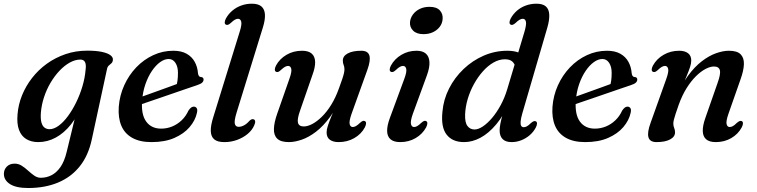

<svg xmlns="http://www.w3.org/2000/svg" viewBox="-66 -738 3992 1012"><path d="M418 -4Q400 81.5 354.5 138.5Q309 195.5 240 224.2Q171 253 82.5 253Q18.5 253 -13.5 232.2Q-45.5 211.5 -45.5 178.5Q-45.5 156 -30.2 140.2Q-15 124.5 11.5 124.5Q31.5 124.5 49 135.8Q66.5 147 82.5 161.8Q98.5 176.5 114.8 187.8Q131 199 149 199Q179 199 205.5 185.5Q232 172 252.8 142.2Q273.5 112.5 285.5 62.5L349.5 -201L367 -190Q343.5 -126.5 307.5 -81.5Q271.5 -36.5 227.8 -12.8Q184 11 135.5 11Q99 11 72.8 -4.8Q46.5 -20.5 34.2 -53.2Q22 -86 26.5 -136Q30.5 -187 50.2 -235.8Q70 -284.5 103 -327Q136 -369.5 180.5 -401.8Q225 -434 279 -452.5Q333 -471 394 -471Q440.5 -471 471 -464.5Q501.5 -458 516 -447Q530.5 -436 529 -422.5Q528 -410.5 521.2 -404.5Q514.5 -398.5 507.5 -392.5Q500.5 -386.5 498 -374ZM149.5 -145Q147 -111.5 152.5 -92.2Q158 -73 169.2 -65Q180.5 -57 195 -57Q218 -57 243 -75.2Q268 -93.5 291.8 -125.5Q315.5 -157.5 335.2 -197.8Q355 -238 368.2 -282.2Q381.5 -326.5 385 -369Q389 -397.5 382 -410.8Q375 -424 358 -424Q330 -424 301.8 -408.2Q273.5 -392.5 247.5 -365Q221.5 -337.5 200.5 -302Q179.5 -266.5 166.2 -226.2Q153 -186 149.5 -145Z M623 -207Q623 -207 641.2 -213.8Q659.5 -220.5 689 -231Q718.5 -241.5 752.5 -253.8Q786.5 -266 819 -277.8Q851.5 -289.5 875.5 -298.5L862.5 -282Q867 -295.5 869.5 -313Q872 -330.5 872 -354Q872 -386 858.8 -406.5Q845.5 -427 823 -427Q801 -427 778 -410.5Q755 -394 734.8 -364.2Q714.5 -334.5 700.5 -294.2Q686.5 -254 683 -207Q677.5 -134 704.8 -97Q732 -60 783.5 -60Q813.5 -60 841.2 -71.2Q869 -82.5 891.5 -104Q914 -125.5 927.5 -155.5Q936 -167.5 942.5 -171.8Q949 -176 956.5 -176Q965.5 -175.5 970.8 -167.8Q976 -160 972 -143Q963.5 -103.5 933.5 -68.2Q903.5 -33 853.2 -11Q803 11 732.5 11Q671 11 631 -11.5Q591 -34 573.5 -75.5Q556 -117 560 -175Q564.5 -235 588.8 -288.5Q613 -342 652.2 -383Q691.5 -424 741.5 -447.2Q791.5 -470.5 847.5 -470.5Q889.5 -470.5 917.5 -454.8Q945.5 -439 960.2 -412.2Q975 -385.5 977.5 -352Q978.5 -344 982 -338.2Q985.5 -332.5 992.5 -332Q999.5 -332 1003.2 -328.5Q1007 -325 1007 -318.5Q1007 -310 999.8 -302.8Q992.5 -295.5 972.5 -289Q952 -282 918.8 -270.8Q885.5 -259.5 846.8 -246Q808 -232.5 769 -219.2Q730 -206 698 -195Q666 -184 646.5 -177.2Q627 -170.5 627 -170.5Z M1319.5 -593 1181.5 -146Q1167.5 -100.5 1171.8 -85Q1176 -69.5 1192 -69.5Q1205.5 -69.5 1220.5 -77.5Q1235.5 -85.5 1248.5 -101Q1255.5 -107.5 1260.8 -109.2Q1266 -111 1271 -109Q1277.5 -107 1278.8 -98.8Q1280 -90.5 1274 -77.5Q1263.5 -52.5 1239.8 -32.5Q1216 -12.5 1184.2 -0.8Q1152.5 11 1116.5 11Q1080.5 11 1063.2 -3.5Q1046 -18 1045 -47Q1044 -76 1058 -120L1197 -569.5Q1209.5 -608.5 1205.5 -623.8Q1201.5 -639 1188.5 -639Q1181 -639 1172.2 -634.2Q1163.5 -629.5 1150.5 -617Q1142 -609.5 1136.2 -607.5Q1130.5 -605.5 1125 -608Q1118.5 -611 1118.5 -619.8Q1118.5 -628.5 1125 -641Q1138 -664.5 1158.8 -682Q1179.5 -699.5 1205.8 -709Q1232 -718.5 1261.5 -718.5Q1295.5 -718.5 1312.2 -703.8Q1329 -689 1330.5 -661Q1332 -633 1319.5 -593Z M1857.5 -99.5Q1863.5 -96.5 1863.5 -88Q1863.5 -79.5 1857 -66.5Q1838 -31 1801.2 -10Q1764.5 11 1719 11Q1689 11 1672.2 -1.8Q1655.5 -14.5 1655.5 -40Q1655.5 -55 1661.8 -74.2Q1668 -93.5 1678.5 -119.5Q1689 -145.5 1703.5 -180Q1718 -214.5 1733.5 -260L1738 -242Q1709.5 -170.5 1673.8 -121.8Q1638 -73 1599.8 -43.8Q1561.5 -14.5 1524.5 -1.8Q1487.5 11 1456.5 11Q1414 11 1395.2 -7.2Q1376.5 -25.5 1377.8 -59.2Q1379 -93 1395 -138.5L1459 -321.5Q1473 -360 1469.2 -375.2Q1465.5 -390.5 1452.5 -390.5Q1445 -390.5 1436.2 -385.8Q1427.5 -381 1414.5 -369Q1406 -361 1400.2 -359Q1394.5 -357 1389 -359.5Q1382.5 -363 1382.5 -371.5Q1382.5 -380 1389 -393Q1408 -428 1444.2 -449.2Q1480.5 -470.5 1526 -470.5Q1560 -470.5 1577 -455.5Q1594 -440.5 1595 -412.5Q1596 -384.5 1581.5 -345L1516.5 -157.5Q1499.5 -110.5 1504.5 -91Q1509.5 -71.5 1535.5 -71.5Q1555 -71.5 1579.5 -84.2Q1604 -97 1630 -122.2Q1656 -147.5 1679.5 -185.2Q1703 -223 1721 -273.5Q1732 -303 1738.2 -322Q1744.5 -341 1747 -352.5Q1749.5 -364 1749.5 -372.5Q1749.5 -386 1745.2 -395.8Q1741 -405.5 1741 -419Q1741 -442.5 1767 -456.5Q1793 -470.5 1838.5 -470.5Q1873.5 -470.5 1881 -445.2Q1888.5 -420 1870 -369L1787 -138Q1773.5 -99.5 1777 -84Q1780.5 -68.5 1793.5 -68.5Q1801.5 -68.5 1810.2 -73.5Q1819 -78.5 1831.5 -90.5Q1840.5 -98.5 1846.2 -100.5Q1852 -102.5 1857.5 -99.5Z M2110 -138Q2096.5 -99.5 2100.2 -84Q2104 -68.5 2116.5 -68.5Q2124.5 -68.5 2133.2 -73.5Q2142 -78.5 2154.5 -90.5Q2163.5 -98.5 2169.2 -100.5Q2175 -102.5 2180.5 -99.5Q2186.5 -96.5 2186.5 -88Q2186.5 -79.5 2180 -66.5Q2161 -31.5 2124.8 -10.2Q2088.5 11 2043.5 11Q2009.5 11 1992.2 -4Q1975 -19 1974.5 -47.2Q1974 -75.5 1988.5 -115L2064.5 -321Q2079 -359.5 2075.2 -375Q2071.5 -390.5 2058.5 -390.5Q2050.5 -390.5 2041.8 -385.8Q2033 -381 2020 -368.5Q2011.5 -361 2005.8 -359Q2000 -357 1994.5 -359.5Q1988 -362.5 1988 -371.2Q1988 -380 1994.5 -392.5Q2013.5 -427.5 2049.5 -449Q2085.5 -470.5 2129.5 -470.5Q2161 -470.5 2178.2 -455.8Q2195.5 -441 2197.5 -412Q2199.5 -383 2184 -340.5ZM2166 -558Q2130 -558 2111.5 -576.5Q2093 -595 2095 -621.5Q2097 -643 2110.2 -661.2Q2123.5 -679.5 2146 -690.8Q2168.5 -702 2198 -702Q2235.5 -702 2252.5 -683Q2269.5 -664 2267 -637.5Q2265.5 -615 2252 -597Q2238.5 -579 2216.5 -568.5Q2194.5 -558 2166 -558Z M2819 -593 2686.5 -138.5Q2679 -112 2678 -96.5Q2677 -81 2681.5 -74.2Q2686 -67.5 2694.5 -67.5Q2702.5 -67.5 2711.2 -72.2Q2720 -77 2732.5 -89.5Q2741.5 -97 2747.2 -99Q2753 -101 2758.5 -98.5Q2764.5 -95.5 2764.5 -86.8Q2764.5 -78 2758 -65.5Q2745.5 -42 2725.5 -25Q2705.5 -8 2681 1.5Q2656.5 11 2630.5 11Q2599 11 2583.2 -5Q2567.5 -21 2567.5 -50Q2567.5 -65 2571.2 -85Q2575 -105 2583 -135Q2591 -165 2604 -208.5L2619.5 -200.5Q2589 -129.5 2549.5 -82.5Q2510 -35.5 2466.8 -12.2Q2423.5 11 2380 11Q2319 11 2288.2 -28.2Q2257.5 -67.5 2266 -149Q2271.5 -213.5 2301 -271.5Q2330.5 -329.5 2377.5 -374.2Q2424.5 -419 2483.8 -444.8Q2543 -470.5 2608.5 -470.5Q2644 -470.5 2668.8 -460.5Q2693.5 -450.5 2707.2 -433.5Q2721 -416.5 2724.5 -395L2652 -382Q2646 -404 2633 -414.8Q2620 -425.5 2595 -425.5Q2565 -425.5 2535.2 -408.5Q2505.5 -391.5 2479.2 -362Q2453 -332.5 2432.2 -295Q2411.5 -257.5 2399.2 -216.2Q2387 -175 2385.5 -134.5Q2384 -92 2398 -73.8Q2412 -55.5 2435 -55.5Q2455 -55.5 2479 -71.5Q2503 -87.5 2527.5 -116.2Q2552 -145 2573 -183.8Q2594 -222.5 2607.5 -267.5L2698 -569.5Q2709.5 -608.5 2706 -623.8Q2702.5 -639 2689.5 -639Q2682 -639 2673 -634.2Q2664 -629.5 2651.5 -617Q2642.5 -609.5 2636.8 -607.5Q2631 -605.5 2626 -608Q2619.5 -611 2619.5 -619.8Q2619.5 -628.5 2626 -641Q2639 -664.5 2659.2 -682Q2679.5 -699.5 2705.8 -709Q2732 -718.5 2761.5 -718.5Q2795 -718.5 2811.2 -704Q2827.5 -689.5 2829 -661.2Q2830.5 -633 2819 -593Z M2909 -207Q2909 -207 2927.2 -213.8Q2945.5 -220.5 2975 -231Q3004.5 -241.5 3038.5 -253.8Q3072.5 -266 3105 -277.8Q3137.5 -289.5 3161.5 -298.5L3148.5 -282Q3153 -295.5 3155.5 -313Q3158 -330.5 3158 -354Q3158 -386 3144.8 -406.5Q3131.5 -427 3109 -427Q3087 -427 3064 -410.5Q3041 -394 3020.8 -364.2Q3000.5 -334.5 2986.5 -294.2Q2972.5 -254 2969 -207Q2963.5 -134 2990.8 -97Q3018 -60 3069.5 -60Q3099.5 -60 3127.2 -71.2Q3155 -82.5 3177.5 -104Q3200 -125.5 3213.5 -155.5Q3222 -167.5 3228.5 -171.8Q3235 -176 3242.5 -176Q3251.5 -175.5 3256.8 -167.8Q3262 -160 3258 -143Q3249.5 -103.5 3219.5 -68.2Q3189.5 -33 3139.2 -11Q3089 11 3018.5 11Q2957 11 2917 -11.5Q2877 -34 2859.5 -75.5Q2842 -117 2846 -175Q2850.5 -235 2874.8 -288.5Q2899 -342 2938.2 -383Q2977.5 -424 3027.5 -447.2Q3077.5 -470.5 3133.5 -470.5Q3175.5 -470.5 3203.5 -454.8Q3231.5 -439 3246.2 -412.2Q3261 -385.5 3263.5 -352Q3264.5 -344 3268 -338.2Q3271.5 -332.5 3278.5 -332Q3285.5 -332 3289.2 -328.5Q3293 -325 3293 -318.5Q3293 -310 3285.8 -302.8Q3278.5 -295.5 3258.5 -289Q3238 -282 3204.8 -270.8Q3171.5 -259.5 3132.8 -246Q3094 -232.5 3055 -219.2Q3016 -206 2984 -195Q2952 -184 2932.5 -177.2Q2913 -170.5 2913 -170.5Z M3375.5 -359.5Q3369 -362.5 3369 -371.2Q3369 -380 3375.5 -392.5Q3395 -428 3431.8 -449.2Q3468.5 -470.5 3514 -470.5Q3543.5 -470.5 3560.5 -457.5Q3577.5 -444.5 3577.5 -419Q3577.5 -404 3571.2 -384.8Q3565 -365.5 3554.2 -339.8Q3543.5 -314 3529.2 -279.5Q3515 -245 3499.5 -199.5L3495 -217.5Q3523.5 -288.5 3559.2 -337.2Q3595 -386 3633.2 -415.2Q3671.5 -444.5 3708.5 -457.5Q3745.5 -470.5 3776 -470.5Q3819 -470.5 3837.5 -452Q3856 -433.5 3855 -400Q3854 -366.5 3837.5 -320.5L3773.5 -138Q3760 -99 3763.8 -83.8Q3767.5 -68.5 3780 -68.5Q3788 -68.5 3796.8 -73.2Q3805.5 -78 3818 -90.5Q3827 -98 3832.8 -100Q3838.5 -102 3844 -99.5Q3850 -96.5 3850 -87.8Q3850 -79 3843.5 -66.5Q3824.5 -31 3788.2 -10Q3752 11 3707 11Q3673 11 3656 -3.8Q3639 -18.5 3638.2 -46.8Q3637.5 -75 3651 -114L3716.5 -301.5Q3733.5 -348.5 3728.2 -368Q3723 -387.5 3697 -387.5Q3678 -387.5 3653.2 -374.8Q3628.5 -362 3602.8 -336.8Q3577 -311.5 3553.2 -273.8Q3529.5 -236 3511.5 -186Q3501 -156 3494.8 -137.2Q3488.5 -118.5 3485.8 -106.8Q3483 -95 3483 -87Q3483 -73.5 3487.5 -63.5Q3492 -53.5 3492 -40Q3492 -17 3465.8 -3Q3439.5 11 3394.5 11Q3359.5 11 3352 -14.2Q3344.5 -39.5 3363 -90L3445.5 -321Q3459.5 -359.5 3455.8 -375Q3452 -390.5 3439 -390.5Q3431.5 -390.5 3422.8 -385.8Q3414 -381 3401 -368.5Q3392.5 -361 3386.8 -359Q3381 -357 3375.5 -359.5Z"/></svg>

Font: Fraunces Medium
Style: Italic
Weight: 500
Italic angle: -16°
Version: Version 1.000;[b76b70a41]